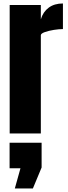

<svg xmlns="http://www.w3.org/2000/svg" viewBox="-20 -761 387 1095"><path d="M35.2 0V-732.4H212.9V-650.9Q225.6 -693.4 257.8 -717.3Q290 -741.2 338.9 -741.2V-595.2Q317.4 -595.2 287.6 -590.6Q257.8 -585.9 235.4 -577.9Q212.9 -569.8 212.9 -560.1V0ZM64.5 314 96.7 198.7H34.7V53.2H217.3V194.3L167.5 314Z"/></svg>

Font: webenart
Style: Regular
Weight: 400
Designer: Vernon Adams
Foundry: Vernon Adams
Version: Version 2.116; ttfautohint (v1.8.3)